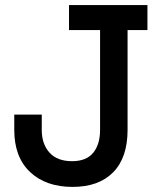

<svg xmlns="http://www.w3.org/2000/svg" viewBox="-20 -720 642 754"><path d="M265 14Q160 14 98 -44.5Q36 -103 36 -210V-270H144V-210Q144 -154 174.5 -120.5Q205 -87 263 -87Q319 -87 346 -120Q373 -153 373 -210V-602H251V-700H559V-602H481V-210Q481 -101 424.5 -43.5Q368 14 265 14Z"/></svg>

Font: Space Grotesk Medium
Style: Regular
Weight: 500
Designer: Florian Karsten
Foundry: Florian Karsten
Version: Version 2.000